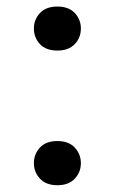

<svg xmlns="http://www.w3.org/2000/svg" viewBox="-20 -544 344 575"><path d="M81.5 -55.2Q81.5 -28.3 99.9 -8.8Q118.2 10.7 151.9 10.7Q185.5 10.7 203.9 -8.8Q222.2 -28.3 222.2 -55.2Q222.2 -82.5 203.9 -102.1Q185.5 -121.6 151.9 -121.6Q117.7 -121.6 99.6 -102.1Q81.5 -82.5 81.5 -55.2ZM81.5 -458.5Q81.5 -431.2 99.6 -411.9Q117.7 -392.6 151.9 -392.6Q185.5 -392.6 203.9 -411.9Q222.2 -431.2 222.2 -458.5Q222.2 -485.8 203.9 -505.1Q185.5 -524.4 151.9 -524.4Q118.2 -524.4 99.9 -505.1Q81.5 -485.8 81.5 -458.5Z"/></svg>

Font: Roboto Flex
Style: wght 500 wdth 100 opsz 14.0 GRAD 0.00 slnt 0.00 XTRA 468 XOPQ 96 YOPQ 79 YTLC 514 YTUC 712 YTAS 750 YTDE -203.00 YTFI 738
Weight: 500
Designer: Berlow after Robertson
Foundry: Google
Version: Version 3.100